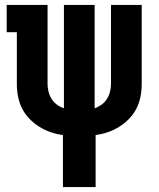

<svg xmlns="http://www.w3.org/2000/svg" viewBox="-20 -550 640 775"><path d="M234 205V-5Q209 -8 184.5 -16.5Q160 -25 138.5 -38.5Q117 -52 99 -70.5Q81 -89 69.5 -111.5Q58 -134 53 -159.5Q48 -185 48 -210V-420H7V-530H172V-210Q172 -195 176 -179.5Q180 -164 188.5 -150.5Q197 -137 210 -127.5Q223 -118 238 -113V-530H362V-113Q377 -118 390 -127.5Q403 -137 411.5 -150.5Q420 -164 424 -179.5Q428 -195 428 -210V-530H552V-210Q552 -185 547 -159.5Q542 -134 530.5 -111.5Q519 -89 501 -70.5Q483 -52 461.5 -38.5Q440 -25 415.5 -16.5Q391 -8 366 -5V205Z"/></svg>

Font: Iosevka Curly Slab XBdEx
Style: Regular
Weight: 800
Width: 7
Monospace: yes
Designer: Belleve Invis
Foundry: Belleve Invis
Version: Version 11.0.0; ttfautohint (v1.8.3)